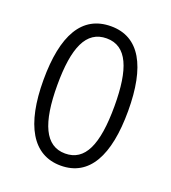

<svg xmlns="http://www.w3.org/2000/svg" viewBox="-107 -623 638 715"><g transform="rotate(20 212.0 -266.0)"><path d="M380 -267C380 -443 326 -542 213 -542C98 -542 44 -445 44 -268C44 -91 101 10 213 10C326 10 380 -90 380 -267ZM99 -268C99 -416 132 -494 213 -494C294 -494 326 -413 326 -267C326 -112 291 -38 213 -38C134 -38 99 -117 99 -268Z"/></g></svg>

Font: Noto Sans Lao Looped ExtraCondensed Light
Style: Regular
Weight: 300
Width: 2
Designer: Mark Frömberg, Ben Mitchell
Foundry: The Fontpad Ltd
Version: Version 1.002